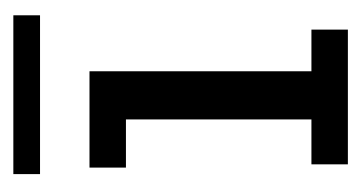

<svg xmlns="http://www.w3.org/2000/svg" viewBox="-150 -404 554 295"><g transform="rotate(-90 127.5 -257.0)"><path d="M22 0V-56H91V-341H17V-397H165V-56H229V0ZM7 -473V-514H251V-473Z"/></g></svg>

Font: Rokkitt SemiBold
Style: Regular
Weight: 400
Version: Version 3.103